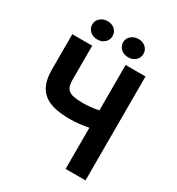

<svg xmlns="http://www.w3.org/2000/svg" viewBox="-203 -995 1031 1120"><g transform="rotate(30 313.0 -434.5)"><path d="M410 -277Q384 -272 351.5 -268Q319 -264 284 -264Q229 -264 185.5 -273.5Q142 -283 112 -305.5Q82 -328 66.5 -366Q51 -404 51 -461V-700H185V-469Q185 -446 190 -429.5Q195 -413 208 -402.5Q221 -392 244 -387.5Q267 -383 302 -383Q326 -383 353.5 -385.5Q381 -388 410 -394V-700H544V0H410ZM192 -746Q162 -746 142.5 -764Q123 -782 123 -808Q123 -834 143 -851.5Q163 -869 192 -869Q222 -869 241 -851.5Q260 -834 260 -808Q260 -782 241 -764Q222 -746 192 -746ZM400 -746Q370 -746 350.5 -764Q331 -782 331 -808Q331 -834 351 -851.5Q371 -869 400 -869Q430 -869 449 -851.5Q468 -834 468 -808Q468 -782 449 -764Q430 -746 400 -746Z"/></g></svg>

Font: Tilda Sans Bold
Style: Regular
Weight: 700
Designer: ParaType Ltd
Foundry: ParaType Ltd
Version: Version 1.009